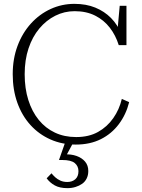

<svg xmlns="http://www.w3.org/2000/svg" viewBox="-20 -740 736 996"><path d="M367 -682Q314 -682 267 -658.5Q220 -635 184 -592Q148 -549 128 -489Q108 -429 108 -355Q108 -281 127 -221Q146 -161 181 -118Q216 -75 265 -52Q314 -29 375 -29Q441 -29 488.5 -55.5Q536 -82 567.5 -127Q599 -172 612 -227L650 -210Q634 -146 596.5 -96Q559 -46 503 -18Q447 10 373 10Q302 10 242 -16.5Q182 -43 138 -91.5Q94 -140 70 -207Q46 -274 46 -355Q46 -435 71 -502Q96 -569 140.5 -618Q185 -667 243 -693.5Q301 -720 366 -720Q427 -720 474.5 -700.5Q522 -681 556 -646.5Q590 -612 608 -566L587 -555L601 -710H636V-506H596Q580 -557 549.5 -596.5Q519 -636 473.5 -659Q428 -682 367 -682ZM362 -4 320 74 314 61Q349 59 377 69Q405 79 421.5 98.5Q438 118 438 147Q438 169 429.5 186Q421 203 406 213.5Q391 224 371.5 230Q352 236 330 236Q290 236 264.5 222Q239 208 222 185L247 159Q256 170 267 180Q278 190 293.5 197Q309 204 329 204Q355 204 371 189.5Q387 175 387 148Q387 122 368 106Q349 90 303 90H286L319 -4Z"/></svg>

Font: Roboto Serif 36pt ExtraLight
Style: Regular
Weight: 250
Designer: Greg Gazdowicz
Foundry: Commercial Type
Version: Version 1.008